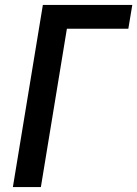

<svg xmlns="http://www.w3.org/2000/svg" viewBox="-20 -755 554 775"><path d="M32 0 153 -735H514L498 -639H250L145 0Z"/></svg>

Font: Iosevka Curly
Style: Bold Italic
Weight: 700
Italic angle: -9°
Monospace: yes
Designer: Belleve Invis
Foundry: Belleve Invis
Version: Version 22.1.2; ttfautohint (v1.8.4)